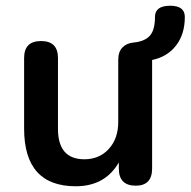

<svg xmlns="http://www.w3.org/2000/svg" viewBox="-20 -639 664 669"><path d="M244 10Q64 10 64 -191V-437Q64 -496 123 -496Q182 -496 182 -437V-190Q182 -84 274 -84Q326 -84 359 -120Q392 -156 392 -214V-430Q392 -459 407 -474Q422 -489 447 -491Q485 -495 502.5 -515Q520 -535 520 -580Q520 -619 573 -619Q624 -619 624 -580Q624 -520 593.5 -480.5Q563 -441 510 -430V-52Q510 8 453 8Q394 8 394 -52V-73Q346 10 244 10Z"/></svg>

Font: Chiron GoRound TC M
Style: Regular
Weight: 500
Designer: Ryoko NISHIZUKA 西塚涼子 (kana, bopomofo & ideographs); Paul D. Hunt (Latin, Greek & Cyrillic); Sandoll Communications 산돌커뮤니
Foundry: Adobe
Version: Version 1.000;hotconv 1.1.1;makeotfexe 2.6.0